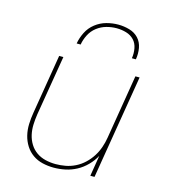

<svg xmlns="http://www.w3.org/2000/svg" viewBox="-111 -829 822 927"><g transform="rotate(15 300.0 -366.0)"><path d="M243 8Q214 8 186.5 1.5Q159 -5 137 -20.5Q115 -36 100.5 -59Q86 -82 79.5 -109Q73 -136 74 -165Q75 -194 80 -223L129 -520H150L100 -220Q96 -194 95 -168Q94 -142 99.5 -117.5Q105 -93 118 -72Q131 -51 151 -37Q171 -23 196 -17Q221 -11 247 -11Q271 -11 296 -15.5Q321 -20 345 -32Q369 -44 388.5 -62.5Q408 -81 422 -103Q436 -125 444.5 -149.5Q453 -174 457 -199L510 -520H531L445 0H424L441 -104Q427 -78 405 -55.5Q383 -33 356 -18.5Q329 -4 300 2Q271 8 243 8ZM195 -600Q200 -629 214 -657Q228 -685 253 -704.5Q278 -724 307.5 -732Q337 -740 366 -740Q395 -740 422.5 -732Q450 -724 468 -704.5Q486 -685 491 -657Q496 -629 491 -600H471Q475 -625 470.5 -649.5Q466 -674 450.5 -690.5Q435 -707 411.5 -714Q388 -721 363 -721Q338 -721 312.5 -714Q287 -707 265.5 -690.5Q244 -674 231.5 -649.5Q219 -625 215 -600Z"/></g></svg>

Font: Iosevka Aile Thin
Style: Italic
Weight: 100
Italic angle: -9°
Designer: Belleve Invis
Foundry: Belleve Invis
Version: Version 31.1.0; ttfautohint (v1.8.4)